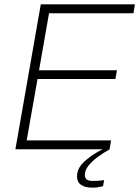

<svg xmlns="http://www.w3.org/2000/svg" viewBox="-20 -688 642 885"><path d="M51 0 168 -668H602L595 -627H206L160 -364H519L512 -324H153L103 -41H492L485 0ZM406 177Q372 177 353.5 164Q335 151 335 125Q335 87 370 55.5Q405 24 453 0H486Q457 16 430.5 35.5Q404 55 387.5 76Q371 97 371 118Q371 132 379.5 139Q388 146 408 146Q421 146 435.5 145Q450 144 460 142L455 170Q444 173 432 175Q420 177 406 177Z"/></svg>

Font: Gantari ExtraLight
Style: Italic
Weight: 250
Italic angle: -10°
Designer: Anugrah Pasau
Foundry: Lafontype
Version: Version 1.000